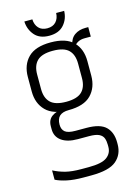

<svg xmlns="http://www.w3.org/2000/svg" viewBox="-128 -780 701 997"><g transform="rotate(-15 222.0 -282.0)"><path d="M98 -152Q98 -187 122.5 -204Q147 -221 173 -219Q184 -219 192 -216Q200 -213 209 -209Q177 -209 160.5 -194.5Q144 -180 144 -148Q144 -122 160 -109Q176 -96 216 -96H275Q348 -96 378.5 -66Q409 -36 409 18V28Q409 83 370 116Q331 149 235 149H194Q142 149 105 141Q68 133 45 121V71Q76 87 109.5 95.5Q143 104 194 104H234Q304 104 331.5 83.5Q359 63 359 29V18Q359 -2 353.5 -17.5Q348 -33 330.5 -42Q313 -51 276 -51H216Q160 -51 129 -73.5Q98 -96 98 -136ZM49 -430Q49 -495 88 -534Q127 -573 209 -573Q292 -573 330.5 -534Q369 -495 369 -430V-352Q369 -288 330.5 -248.5Q292 -209 209 -209Q127 -209 88 -248.5Q49 -288 49 -352ZM319 -430Q319 -478 293.5 -503Q268 -528 209 -528Q150 -528 124.5 -503Q99 -478 99 -430V-352Q99 -304 124.5 -279Q150 -254 209 -254Q268 -254 293.5 -279Q319 -304 319 -352ZM404 -599H419V-548H386Q364 -548 349 -539.5Q334 -531 325 -517L315 -530Q321 -565 345 -582Q369 -599 404 -599ZM277 -713H320Q319 -670 292 -639Q265 -608 213 -608Q161 -608 134.5 -639Q108 -670 106 -713H149Q150 -684 166.5 -666Q183 -648 213 -648Q243 -648 259.5 -666Q276 -684 277 -713Z"/></g></svg>

Font: Khand Variable Light
Style: Regular
Weight: 300
Designer: Satya Rajpurohit
Foundry: Indian Type Foundry
Version: Version 3.000